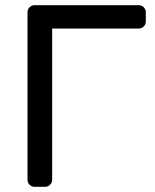

<svg xmlns="http://www.w3.org/2000/svg" viewBox="-20 -720 599 740"><path d="M542 -673V-637Q542 -626 534 -618Q526 -610 515 -610H181V-27Q181 -16 173 -8Q165 0 154 0H113Q102 0 94 -8Q86 -16 86 -27V-673Q86 -684 94 -692Q102 -700 113 -700H515Q526 -700 534 -692Q542 -684 542 -673Z"/></svg>

Font: Rubik
Style: Regular
Weight: 400
Designer: Hubert & Fischer
Foundry: Hubert & Fischer
Version: Version 1.100